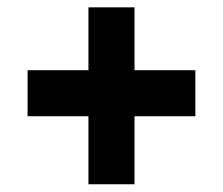

<svg xmlns="http://www.w3.org/2000/svg" viewBox="-20 -503 596 513"><path d="M339.4 -192.4V-10.7H216.3V-192.4H53.7V-315.4H216.3V-483.4H339.4V-315.4H502V-192.4Z"/></svg>

Font: Vazirmatn UI NL Black
Style: Regular
Weight: 900
Designer: Saber Rastikerdar
Foundry: Saber Rastikerdar
Version: Version 33.003